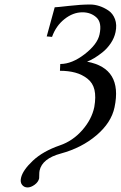

<svg xmlns="http://www.w3.org/2000/svg" viewBox="-20 -678 530 843"><path d="M101.1 145Q85.9 145 76.9 133.5Q67.9 122.1 72.3 103Q79.6 69.8 124 27.8Q168.5 -14.2 243.7 -40Q299.3 -59.1 341.1 -106.4Q382.8 -153.8 394 -208Q401.9 -252.9 394.8 -283.4Q387.7 -314 364 -332.5Q340.3 -351.1 310.5 -359.1Q280.8 -367.2 243.2 -367.2L244.6 -397Q295.9 -397 351.8 -440.2Q407.7 -483.4 417 -526.9Q428.2 -578.6 403.6 -601.3Q378.9 -624 341.8 -624Q300.8 -624 263.2 -594.2Q225.6 -564.5 208.5 -516.1L185.1 -518.1L220.2 -646Q229 -646 282.2 -652.1Q335.4 -658.2 376 -658.2Q395.5 -658.2 416 -651.6Q436.5 -645 456.1 -631.8Q475.6 -618.7 484.9 -594Q494.1 -569.3 487.3 -537.1Q481.9 -511.2 466.1 -487.8Q450.2 -464.4 430.2 -448.5Q410.2 -432.6 393.8 -422.9Q377.4 -413.1 362.3 -407.2Q519 -378.4 482.9 -207Q468.8 -139.6 403.8 -84.2Q338.9 -28.8 247.1 -3.9Q165.5 18.1 153.8 70.8Q152.3 78.1 152.3 90.6Q152.3 103 151.9 105Q148.4 121.1 132.1 133.1Q115.7 145 101.1 145Z"/></svg>

Font: Linux Biolinum
Style: Italic
Weight: 400
Italic angle: -12°
Designer: Philipp H. Poll
Foundry: Philipp H. Poll
Version: Version 1.1.3 ; ttfautohint (v0.9)